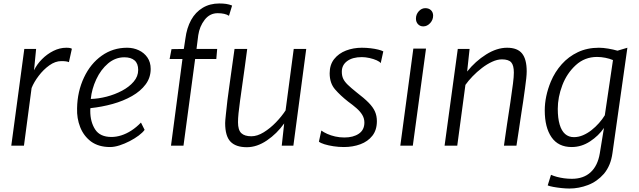

<svg xmlns="http://www.w3.org/2000/svg" viewBox="-20 -839 3680 1106"><path d="M118 0H45L120 -557H188L176 -434Q192.5 -468.5 221.8 -498Q251 -527.5 287.5 -545.8Q324 -564 362 -564Q386.5 -564 394 -558L377 -481Q370.5 -484 359.8 -485.5Q349 -487 333 -487Q298.5 -487 264.2 -462.5Q230 -438 202.8 -402Q175.5 -366 162 -332Z M614 8Q548 8 504 -24Q461.5 -56.5 441.8 -107Q422 -157.5 424 -215Q425.5 -311.5 464 -393Q501.5 -472.5 566 -518.2Q630.5 -564 712 -564Q748.5 -564 779.5 -549.5Q810.5 -535 829.2 -507.8Q848 -480.5 848 -442Q848 -392 819 -353Q790 -314 740.5 -285.8Q691 -257.5 629 -240.2Q567 -223 501 -216Q500.5 -214 500.2 -209.8Q500 -205.5 500 -200Q500 -137 528 -93.5Q556 -50 622 -50Q649.5 -50 678.8 -59.2Q708 -68.5 736.8 -87Q765.5 -105.5 792 -133L813 -91Q802 -75.5 779 -58.2Q756 -41 727 -26Q698 -11 668.5 -1.5Q639 8 614 8ZM503 -269Q546.5 -270 594 -282.2Q641.5 -294.5 683 -316.5Q724.5 -338.5 750.2 -368.8Q776 -399 776 -436Q776 -473 755.2 -491Q734.5 -509 696 -509Q670.5 -509 647.2 -500.2Q624 -491.5 603 -474Q560.5 -438 534.5 -382Q508.5 -326 503 -269Z M1037 0H965L1031 -499H957L968 -556L1039 -557L1048 -617Q1052 -648 1060.2 -674.5Q1068.5 -701 1081 -724Q1106 -769 1147.5 -794Q1189 -819 1243 -819Q1265 -819 1282.5 -816.5Q1300 -814 1317 -807L1299 -748Q1288 -755.5 1271.5 -759.2Q1255 -763 1234 -763Q1188.5 -763 1159 -725Q1129.5 -687 1122 -636L1112 -557H1231L1226 -499H1104Z M1402 9Q1338.5 9 1307.8 -23Q1277 -55 1277 -130Q1277 -142 1281 -178.8Q1285 -215.5 1290 -261Q1294.5 -296.5 1300.8 -341Q1307 -385.5 1314.5 -439.5Q1322 -493.5 1331 -557H1404Q1396 -496.5 1389.8 -451Q1383.5 -405.5 1378.8 -372.5Q1374 -339.5 1371 -317Q1368 -294.5 1366 -280.8Q1364 -267 1363 -260Q1357 -216 1354 -186.5Q1351 -157 1351 -135Q1351 -90 1370 -72Q1389 -54 1428 -54Q1462 -54 1499.2 -77Q1536.5 -100 1569.8 -134.5Q1603 -169 1625 -203L1672 -557H1744L1670 0H1603L1617 -128Q1575 -69 1517.5 -30Q1460 9 1402 9Z M1961 8Q1930.5 8 1901 3.5Q1871.5 -1 1849 -8Q1826.5 -15 1817 -23L1831 -87Q1844.5 -77 1865 -67.8Q1885.5 -58.5 1910.8 -52.8Q1936 -47 1964 -47Q2015 -47 2047 -68.8Q2079 -90.5 2079 -133Q2079 -157 2066.8 -177.2Q2054.5 -197.5 2033.2 -216Q2012 -234.5 1985 -254Q1941 -288.5 1910 -324.2Q1879 -360 1879 -417Q1879 -466 1905 -498.8Q1931 -531.5 1973.2 -547.8Q2015.5 -564 2064 -564Q2090.5 -564 2115.2 -561Q2140 -558 2159 -553.2Q2178 -548.5 2188 -543L2173 -475Q2168 -483.5 2150 -491.5Q2132 -499.5 2108.5 -504.8Q2085 -510 2064 -510Q2011 -510 1980 -487.2Q1949 -464.5 1949 -426Q1949 -403 1956.8 -386Q1964.5 -369 1983 -351Q2001.5 -333 2034 -307Q2078 -273.5 2103.5 -247.5Q2129 -221.5 2140 -196.5Q2151 -171.5 2151 -141Q2151 -90 2125 -57Q2099 -24 2055.8 -8Q2012.5 8 1961 8Z M2358 0H2286L2361 -559H2434ZM2418 -687Q2400 -687 2388 -699.5Q2376 -712 2376 -732Q2376 -756 2392.2 -774Q2408.5 -792 2430 -792Q2450.5 -792 2462.8 -780Q2475 -768 2475 -749Q2475 -724.5 2457.8 -705.8Q2440.5 -687 2418 -687Z M2614 0H2541L2617 -557H2685L2671 -427Q2718.5 -486.5 2780.2 -525.2Q2842 -564 2901 -564Q2960.5 -564 2987.2 -531Q3014 -498 3014 -428Q3014 -412 3011.5 -387.8Q3009 -363.5 3004.2 -329.5Q2999.5 -295.5 2993 -250Q2991.5 -240.5 2989.5 -228Q2987.5 -215.5 2984.8 -197.2Q2982 -179 2978 -152.2Q2974 -125.5 2968.5 -88Q2963 -50.5 2955 0H2883Q2885.5 -17.5 2889.5 -46.2Q2893.5 -75 2900.8 -123.8Q2908 -172.5 2920 -250Q2930 -319 2935 -357.8Q2940 -396.5 2940 -421Q2940 -462.5 2924.8 -479.8Q2909.5 -497 2871 -497Q2844.5 -497 2814.8 -483.2Q2785 -469.5 2756 -447.2Q2727 -425 2702.2 -399.2Q2677.5 -373.5 2661 -350Z M3260 247Q3238.5 247 3213.2 244.2Q3188 241.5 3166.5 237.5Q3145 233.5 3135 229L3154 168Q3168.5 174.5 3188 179.8Q3207.5 185 3229.5 188Q3251.5 191 3274 191Q3341 191 3382 153.5Q3423 116 3435 45L3459 -102Q3428.5 -57 3379 -24.5Q3329.5 8 3273 8Q3196 8 3157 -48.5Q3118 -105 3118 -203Q3118 -284 3153 -369Q3176.5 -425 3215.8 -469Q3255 -513 3308.8 -538.5Q3362.5 -564 3430 -564Q3454 -564 3483.5 -559Q3513 -554 3537 -547L3594 -564L3508 43Q3503 79.5 3490.8 109Q3478.5 138.5 3459 162Q3419.5 207 3366.8 227Q3314 247 3260 247ZM3286 -49Q3312.5 -49 3338.2 -60Q3364 -71 3387.2 -89.2Q3410.5 -107.5 3430.2 -129.8Q3450 -152 3464 -175L3511 -493Q3491 -501.5 3466.8 -506.2Q3442.5 -511 3419 -511Q3348.5 -511 3297 -464Q3245.5 -417 3219.2 -348Q3193 -279 3193 -212Q3193 -158 3203.8 -121.8Q3214.5 -85.5 3235.2 -67.2Q3256 -49 3286 -49Z"/></svg>

Font: Merriweather Sans Variable Regular
Style: Italic
Weight: 300
Italic angle: -8°
Designer: Eben Sorkin
Foundry: Eben Sorkin
Version: Version 2.001